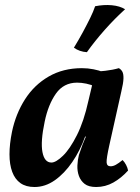

<svg xmlns="http://www.w3.org/2000/svg" viewBox="-20 -740 562 769"><path d="M456 -467Q465 -462 470 -453Q475 -444 474.5 -425.5Q474 -407 466 -374L418 -159Q406 -105 407 -89.5Q408 -74 423 -74Q433 -74 444 -80Q455 -86 471 -99Q479 -91 485 -79.5Q491 -68 493 -57Q466 -27 434 -9Q402 9 365 9Q335 9 319 -3.5Q303 -16 296 -35.5Q289 -55 290 -77.5Q291 -100 296 -119Q300 -130 305 -145Q310 -160 316.5 -175Q323 -190 328 -202L362 -360L339 -454Q372 -453 402 -456.5Q432 -460 456 -467ZM392 -452 358 -394Q345 -401 325.5 -405Q306 -409 289 -409Q235 -409 204 -365Q173 -321 159 -253Q142 -173 150 -131Q158 -89 186 -89Q204 -89 232 -116Q260 -143 288 -198.5Q316 -254 334 -336L353 -416L394 -409L343 -193H321Q301 -137 269.5 -91Q238 -45 199.5 -18Q161 9 118 9Q84 9 62 -6.5Q40 -22 29 -51.5Q18 -81 18 -122Q18 -163 28 -212Q43 -284 80 -342Q117 -400 175 -433.5Q233 -467 308 -467Q332 -467 354.5 -462.5Q377 -458 392 -452ZM361 -715Q396 -722 428 -719Q460 -716 481 -703Q440 -666 400 -621Q360 -576 328 -531Q298 -533 276 -549Q295 -580 311.5 -610.5Q328 -641 341 -667.5Q354 -694 361 -715Z"/></svg>

Font: Vollkorn SemiBold
Style: Italic
Weight: 600
Italic angle: -11°
Designer: Friedrich Althausen
Foundry: Friedrich Althausen
Version: Version 5.000